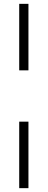

<svg xmlns="http://www.w3.org/2000/svg" viewBox="-20 -747 248 999"><path d="M80 -727H128V-381H80ZM80 -114H128V232H80Z"/></svg>

Font: BellefairVN
Style: Regular
Weight: 400
Designer: Nick Shinn, Liron Lavi Turkenic
Foundry: Shinntype
Version: Version 1.003